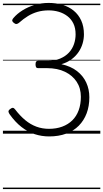

<svg xmlns="http://www.w3.org/2000/svg" viewBox="-20 -914 706 1313"><path d="M316 19Q265 19 217.5 3.5Q170 -12 127 -45.5Q84 -79 47 -131Q39 -142 38 -150.5Q37 -159 49 -168Q60 -177 68 -176.5Q76 -176 84 -165Q117 -122 152.5 -92.5Q188 -63 228.5 -48Q269 -33 315 -33Q365 -33 405.5 -48Q446 -63 474.5 -91Q503 -119 518 -160Q533 -201 533 -252Q533 -311 504.5 -354.5Q476 -398 424.5 -423Q373 -448 302 -448H240Q231 -448 227 -454.5Q223 -461 223 -474Q223 -488 227.5 -493Q232 -498 240 -498H305Q355 -498 391.5 -513.5Q428 -529 451.5 -554.5Q475 -580 486 -612.5Q497 -645 497 -679Q497 -722 482 -753Q467 -784 440.5 -804Q414 -824 381.5 -833.5Q349 -843 313 -843Q272 -843 237 -833Q202 -823 171 -804Q140 -785 111 -759Q102 -751 93 -750Q84 -749 74 -758Q61 -769 64 -777.5Q67 -786 73 -792Q97 -820 133.5 -843Q170 -866 216 -880Q262 -894 313 -894Q363 -894 407 -881Q451 -868 484 -841Q517 -814 535.5 -773.5Q554 -733 554 -679Q554 -648 545 -617Q536 -586 517.5 -558.5Q499 -531 470 -509Q441 -487 400 -475Q464 -461 506.5 -428Q549 -395 570 -349Q591 -303 591 -249Q591 -188 572.5 -139Q554 -90 519 -54.5Q484 -19 432.5 0Q381 19 316 19ZM0 369H666V379H0ZM0 -20H666V0H0ZM0 -505H666V-500H0ZM0 -889H666V-879H0Z"/></svg>

Font: Playwrite HR Lijeva Guides
Style: Regular
Weight: 400
Designer: Veronika Burian, José Scaglione
Foundry: TypeTogether
Version: Version 1.003